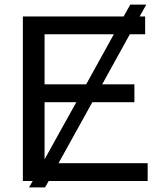

<svg xmlns="http://www.w3.org/2000/svg" viewBox="-20 -792 700 840"><path d="M177 28 193 0H626V-78H236L384 -345H568V-423H427L548 -642H615V-720H591L620 -772H550L521 -720H80V0H123L107 28ZM357 -423H175V-642H478ZM175 -95V-345H314Z"/></svg>

Font: Sawarabi Gothic
Style: Regular
Weight: 400
Designer: mshio (mshio@users.sourceforge.jp)
Version: Version 20141215